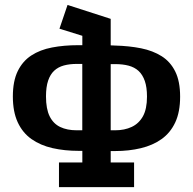

<svg xmlns="http://www.w3.org/2000/svg" viewBox="-20 -724 788 784"><path d="M220.8 40V-60.5H316.2V-108H301.2Q243.5 -108 194.2 -119.2Q145 -130.5 108.6 -156.1Q72.2 -181.8 52.4 -224.6Q32.5 -267.5 32.5 -330Q32.5 -392.8 52.4 -433.5Q72.2 -474.2 107.9 -497.5Q143.5 -520.8 192.4 -530.1Q241.2 -539.5 299 -539.5H316.2V-577.8L222.8 -606.8L255.8 -703.8L432 -647V-538.8L449.8 -538Q507.5 -536.5 556 -526.8Q604.5 -517 640.1 -494.5Q675.8 -472 695.6 -432Q715.5 -392 715.5 -329.2Q715.5 -266.8 695.6 -224.2Q675.8 -181.8 639.8 -156.1Q603.8 -130.5 555.2 -118.9Q506.8 -107.2 449.8 -107.2H432V-60.5H527.5V40ZM293 -192H316V-463H293.8Q264 -463 240.6 -456.6Q217.2 -450.2 201.1 -435.1Q185 -420 176.4 -394.4Q167.8 -368.8 167.8 -330.2Q167.8 -279.2 182.8 -249Q197.8 -218.8 226 -205.4Q254.2 -192 293 -192ZM432 -192H450.5Q488.5 -192 517.9 -205.8Q547.2 -219.5 563.8 -249.4Q580.2 -279.2 580.2 -329.5Q580.2 -368 571.2 -393.6Q562.2 -419.2 545.8 -434.4Q529.2 -449.5 505.1 -455.9Q481 -462.2 451.2 -462.2H432Z"/></svg>

Font: Podkova VF Beta
Style: Regular
Weight: 400
Designer: Ilya Yudin
Foundry: Cyreal (www.cyreal.org)
Version: Version 2.100